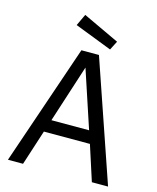

<svg xmlns="http://www.w3.org/2000/svg" viewBox="-128 -969 866 1058"><g transform="rotate(15 305.0 -440.5)"><path d="M20 0ZM255 -687.5 20 0H106.2L171.2 -201.2H433.8L498.8 0H591.2L355 -687.5ZM195 -272.5 301.2 -601.2 410 -272.5ZM432.5 -783.8 406.2 -732.5 193.8 -815 225 -881.2Z"/></g></svg>

Font: Cambay
Style: Regular
Weight: 400
Version: Version 1.180;PS 001.180;hotconv 1.0.70;makeotf.lib2.5.58329